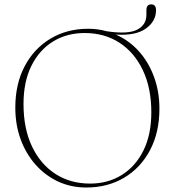

<svg xmlns="http://www.w3.org/2000/svg" viewBox="-20 -844 796 878"><path d="M383.5 -712.5Q427 -712.5 468.5 -701Q565.5 -686.5 607.5 -708.5Q649.5 -730.5 649.5 -776V-797.5Q649.5 -824 671.5 -824Q693.5 -824 693.5 -797.5Q693.5 -746.5 646.8 -713.2Q600 -680 509.5 -686Q570 -659.5 614.8 -609.8Q659.5 -560 684.2 -492.8Q709 -425.5 709 -347Q709 -238.5 666 -157.2Q623 -76 547.5 -31.2Q472 13.5 374.5 13.5Q304.5 13.5 245.5 -14Q186.5 -41.5 142.5 -91.2Q98.5 -141 74.2 -207.5Q50 -274 50 -352Q50 -460.5 93 -541.5Q136 -622.5 211.2 -667.5Q286.5 -712.5 383.5 -712.5ZM672 -330.5Q672 -441.5 633.2 -523Q594.5 -604.5 526 -648.8Q457.5 -693 367 -693Q285.5 -693 222.5 -654.2Q159.5 -615.5 123.5 -542.8Q87.5 -470 87.5 -368.5Q87.5 -256.5 126 -175Q164.5 -93.5 233 -49Q301.5 -4.5 392 -4.5Q473 -4.5 536.2 -43.5Q599.5 -82.5 635.8 -155.5Q672 -228.5 672 -330.5Z"/></svg>

Font: Fraunces 72pt S000 Thin
Style: Regular
Weight: 100
Version: Version 1.000; ttfautohint (v1.8.3)